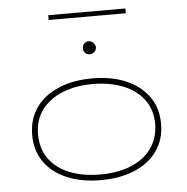

<svg xmlns="http://www.w3.org/2000/svg" viewBox="-54 -819 858 880"><g transform="rotate(-5 375.0 -379.0)"><path d="M375 8Q287 8 220 -20Q153 -48 116 -100.5Q79 -153 79 -225Q79 -298 116 -350.5Q153 -403 220 -431.5Q287 -460 375 -460Q464 -460 530.5 -431.5Q597 -403 634.5 -350.5Q672 -298 672 -226Q672 -153 634.5 -100.5Q597 -48 530.5 -20Q464 8 375 8ZM375 -18Q455 -18 515.5 -42.5Q576 -67 610 -114Q644 -161 645 -226Q645 -293 610 -339.5Q575 -386 514 -410Q453 -434 375 -434Q296 -434 235 -409Q174 -384 140 -337.5Q106 -291 106 -226Q106 -159 140 -112.5Q174 -66 234.5 -42Q295 -18 375 -18ZM374 -571Q362 -571 353.5 -579.5Q345 -588 345 -600Q345 -613 353.5 -622Q362 -631 374 -631Q386 -631 395.5 -621.5Q405 -612 405 -600Q405 -588 395.5 -579.5Q386 -571 374 -571ZM200 -744V-766H555V-744Z"/></g></svg>

Font: Inconsolata ExtraExpanded ExtraLight
Style: Regular
Weight: 200
Width: 8
Monospace: yes
Designer: Raph Levien, Cyreal, Brenton Simpson
Foundry: Raph Levien, Cyreal, Google
Version: Version 3.100; ttfautohint (v1.8.4.7-5d5b)